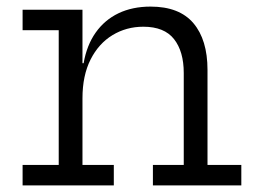

<svg xmlns="http://www.w3.org/2000/svg" viewBox="-20 -562 774 582"><path d="M230 -62H325V0H48.5V-62H158V-470.5H48.5V-532.5H230ZM537 -62V-340.5Q537 -406 507.5 -443.5Q478 -481 414.5 -481Q363 -481 321 -455.5Q279 -430 254.5 -381.5Q230 -333 230 -264L213.5 -370.5H233.5Q243 -425 270 -463.2Q297 -501.5 339.2 -521.8Q381.5 -542 436.5 -542Q523.5 -542 566.2 -491.8Q609 -441.5 609 -350V-62H711.5V0H443.5V-62Z"/></svg>

Font: Hepta Slab ExtraLight
Style: Regular
Weight: 400
Version: Version 1.102